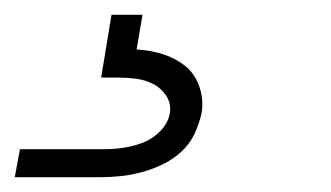

<svg xmlns="http://www.w3.org/2000/svg" viewBox="-28 -20 448 260"><path d="M-8 220 -1 182H114Q127 182 140 180Q153 178 166 173Q179 168 189.5 157Q200 146 202 133Q204 120 197 109.5Q190 99 179 93.5Q168 88 155.5 86.5Q143 85 130 85H109L123 0H165L157 47Q176 48 193 53.5Q210 59 223 69.5Q236 80 242 97.5Q248 115 245 133Q242 147 235.5 161Q229 175 217.5 185.5Q206 196 192.5 202.5Q179 209 164.5 213Q150 217 135.5 218.5Q121 220 107 220Z"/></svg>

Font: Iosevka Aile Extralight
Style: Italic
Weight: 200
Italic angle: -9°
Designer: Belleve Invis
Foundry: Belleve Invis
Version: Version 31.1.0; ttfautohint (v1.8.4)